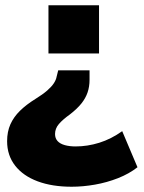

<svg xmlns="http://www.w3.org/2000/svg" viewBox="-20 -518 547 729"><path d="M252 191Q178 191 123 170.5Q68 150 37.5 111Q7 72 7 18Q7 -18 19.5 -46Q32 -74 56 -97.5Q80 -121 114 -142Q143 -160 159.5 -174.5Q176 -189 184.5 -202Q193 -215 195 -227L201 -251H320V-215Q320 -189 312.5 -167Q305 -145 289 -125Q273 -105 246 -84Q218 -64 203.5 -47Q189 -30 189 -9Q189 7 198.5 17.5Q208 28 226 33Q244 38 267 38Q312 38 357 24Q402 10 444 -20L502 117Q470 142 428 158.5Q386 175 340.5 183Q295 191 252 191ZM164 -315V-498H356V-315Z"/></svg>

Font: Nunito Sans 10pt Black
Style: Regular
Weight: 900
Designer: Vernon Adams
Foundry: Vernon Adams
Version: Version 3.101;gftools[0.9.27]